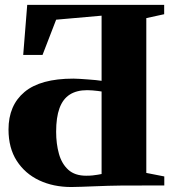

<svg xmlns="http://www.w3.org/2000/svg" viewBox="-20 -763 724 790"><path d="M273.5 6.5Q199.5 6.5 141.2 -21Q83 -48.5 49 -101.2Q15 -154 15 -230Q15 -329.5 80.8 -384.5Q146.5 -439.5 282 -439.5Q292.5 -439.5 308.2 -438.5Q324 -437.5 341.2 -436.2Q358.5 -435 373.8 -433.5Q389 -432 398 -430.5V-698.5L211 -682L155 -537H75.5L92 -743H655.5V-704.5L582 -688.5V-51.5L656 -37V0L477 0.5Q453 0.5 425.2 1.5Q397.5 2.5 369.2 3.5Q341 4.5 315.8 5.5Q290.5 6.5 273.5 6.5ZM334.5 -40Q349.5 -40 361 -41.2Q372.5 -42.5 381.5 -44Q390.5 -45.5 398 -47V-386.5Q392.5 -387.5 382.2 -388.8Q372 -390 360.5 -391Q349 -392 339 -392Q295.5 -392 267 -373.8Q238.5 -355.5 224.8 -317.8Q211 -280 211 -221Q211 -171.5 222.5 -130.2Q234 -89 261 -64.5Q288 -40 334.5 -40Z"/></svg>

Font: Merriweather 96pt Black
Style: Regular
Weight: 900
Version: Version 2.100